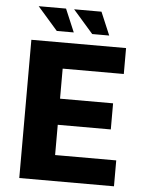

<svg xmlns="http://www.w3.org/2000/svg" viewBox="-57 -877 707 923"><g transform="rotate(5 296.5 -415.5)"><path d="M71 0V-667H528V-542H233V-397H489V-271H233V-125H528V0ZM189 -720 92 -831H224L271 -720ZM360 -720 263 -831H395L442 -720Z"/></g></svg>

Font: Maven Pro
Style: Bold
Weight: 700
Designer: Joe Prince
Foundry: Joe Prince
Version: Version 2.103